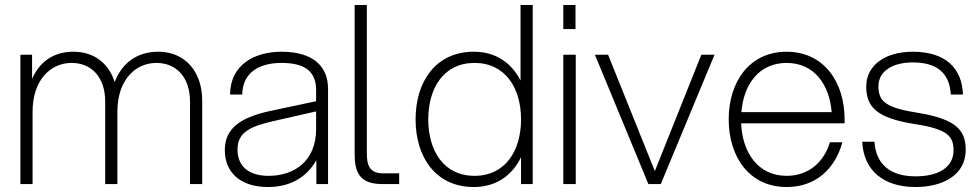

<svg xmlns="http://www.w3.org/2000/svg" viewBox="-20 -740 3934 772"><path d="M744 -331V0H793V-336C793 -453 723 -532 617 -532C524 -532 468 -480 441 -410C418 -485 358 -532 276 -532C189 -532 137 -486 109 -423V-520H62V0H111V-291C111 -417 182 -487 268 -487C345 -487 403 -433 403 -331V0H452V-291C452 -417 523 -487 609 -487C686 -487 744 -433 744 -331Z M1252 0H1299V-383C1299 -475 1237 -532 1112 -532C1002 -532 906 -479 905 -360H954C956 -456 1032 -487 1112 -487C1203 -487 1251 -455 1251 -378V-333L1072 -295C944 -268 884 -223 884 -136C884 -48 945 12 1058 12C1138 12 1209 -20 1252 -96ZM935 -138C935 -207 983 -231 1079 -253L1251 -292V-221C1251 -92 1163 -33 1060 -33C974 -33 935 -77 935 -138Z M1406 -720V-121C1406 -51 1423 0 1516 0H1585V-43H1521C1466 -43 1455 -75 1455 -124V-720Z M2122 0V-720H2073V-416C2037 -487 1974 -532 1885 -532C1732 -532 1651 -412 1651 -260C1651 -108 1732 12 1885 12C1975 12 2040 -35 2075 -108V0ZM1702 -260C1702 -386 1764 -487 1888 -487C2012 -487 2075 -386 2075 -260C2075 -134 2012 -33 1888 -33C1764 -33 1702 -134 1702 -260Z M2245 0H2295V-520H2245ZM2245 -623H2294V-720H2245Z M2587 0H2637L2853 -520H2800L2613 -52L2425 -520H2372Z M3143 12C3260 12 3338 -61 3367 -168H3317C3293 -88 3231 -33 3143 -33C3028 -33 2965 -126 2960 -244H3376V-260C3376 -412 3291 -532 3143 -532C2994 -532 2910 -412 2910 -260C2910 -108 2994 12 3143 12ZM2961 -289C2970 -401 3032 -487 3143 -487C3253 -487 3315 -401 3324 -289Z M3661 12C3768 12 3863 -34 3863 -138C3863 -217 3823 -261 3673 -286C3545 -306 3512 -330 3512 -393C3512 -456 3572 -489 3650 -489C3747 -489 3798 -447 3803 -360H3852C3848 -467 3781 -532 3650 -532C3541 -532 3463 -479 3463 -392C3463 -309 3506 -265 3659 -241C3790 -221 3814 -192 3814 -136C3814 -63 3748 -31 3661 -31C3560 -31 3502 -79 3496 -170H3447C3452 -56 3531 12 3661 12Z"/></svg>

Font: Aspekta 200
Style: Regular
Weight: 200
Designer: Ivo Dolenc
Version: Version 2.000